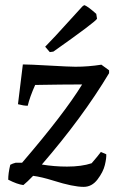

<svg xmlns="http://www.w3.org/2000/svg" viewBox="-20 -716 458 748"><path d="M174 -513 156 -534 197 -577 301 -691 308 -696Q319 -694 355 -662L358 -643Q351 -630 188 -515ZM306 12Q265 12 189 -12Q141 -27 109 -31Q86 -7 71 5Q47 2 12 -16Q12 -41 20 -74Q29 -79 41 -82H66Q230 -273 300 -387Q259 -387 216.5 -386.5Q174 -386 147 -385.5Q120 -385 117 -385Q96 -338 88 -304Q72 -304 50 -310L69 -465Q94 -465 172.5 -460.5Q251 -456 274 -456Q324 -456 375 -464L405 -442V-431Q302 -259 143 -75Q192 -67 241 -67Q298 -67 337 -80Q363 -110 373 -124L394 -115Q395 -100 388.5 -73Q382 -46 360 -17Q338 12 306 12Z"/></svg>

Font: Albura Medium
Style: Italic
Weight: 462
Italic angle: -7°
Designer: Mercedes Jáuregui
Foundry: Omnibus-Type Team
Version: Version 1.000